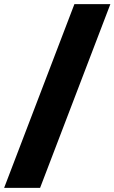

<svg xmlns="http://www.w3.org/2000/svg" viewBox="-46 -758 554 929"><path d="M-26 151 314 -738H488L148 151Z"/></svg>

Font: REM ExtraBold
Style: Regular
Weight: 800
Designer: Octavio Pardo
Foundry: Ashler Design
Version: Version 1.005;gftools[0.9.28]